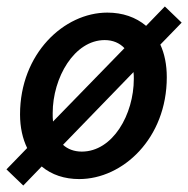

<svg xmlns="http://www.w3.org/2000/svg" viewBox="-28 -542 582 594"><path d="M135 -192C135 -302 202 -418 296 -418C321 -418 342 -409 357 -393L136 -166C135 -175 135 -183 135 -192ZM44 32 101 -27C132 -1 172 12 217 12C352 12 488 -114 488 -303C488 -342 481 -376 468 -404L534 -472L482 -522L424 -462C392 -489 351 -503 304 -503C170 -503 34 -376 34 -188C34 -148 42 -113 56 -84L-8 -18ZM225 -73C201 -73 181 -81 167 -94L385 -319C386 -312 386 -305 386 -298C386 -188 321 -73 225 -73Z"/></svg>

Font: Source Sans Pro Semibold
Style: Italic
Weight: 600
Italic angle: -11°
Designer: Paul D. Hunt
Foundry: Adobe Systems Incorporated
Version: Version 3.006;hotconv 1.0.111;makeotfexe 2.5.65597